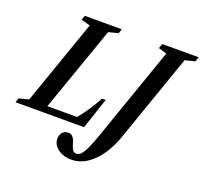

<svg xmlns="http://www.w3.org/2000/svg" viewBox="-220 -952 1468 1394"><g transform="rotate(20 514.0 -254.5)"><path d="M-55 0 -43 -34 32 -53 261 -708 191.5 -727.5 203.5 -761.5H489.5L478 -727.5L403 -708L172.5 -52H402Q440 -99 469.8 -143.5Q499.5 -188 526.5 -239.5H555L475 0ZM466.5 253.5Q427 253.5 394 239.5Q361 225.5 341 200.8Q321 176 321 144Q321 115 337.8 95.8Q354.5 76.5 381.5 76.5Q403.5 76.5 415.2 89Q427 101.5 433.2 119.8Q439.5 138 445 156.5Q450.5 175 459.8 187.5Q469 200 487.5 200Q506.5 200 523.2 182.5Q540 165 559.2 123.2Q578.5 81.5 603.5 8.5L853 -706L789.5 -725.5L802.5 -761.5H1083.5L1070.5 -725.5L994.5 -706.5L758.5 -31Q713 101 635.5 177.2Q558 253.5 466.5 253.5Z"/></g></svg>

Font: Libre Caslon Condensed Bold
Style: Italic
Weight: 700
Italic angle: -22.583°
Designer: Pablo Impallari, Rodrigo Fuenzalida, Katja Schimmel, Ertekin Erdin
Foundry: Pablo Impallari, Rodrigo Fuenzalida
Version: Version 2.000; ttfautohint (v1.8.4.7-5d5b);gftools[0.9.33]